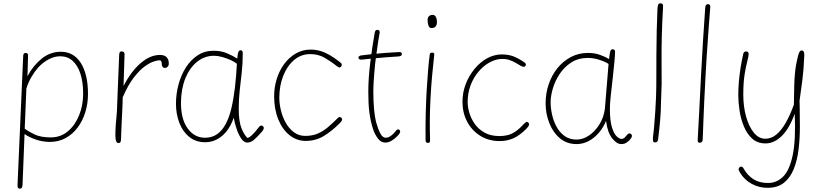

<svg xmlns="http://www.w3.org/2000/svg" viewBox="-20 -845 4926 1150"><path d="M119 -512Q120 -521 123.5 -524.5Q127 -528 134 -528Q141 -528 145 -524Q149 -520 148 -510Q146 -470 146 -440.5Q146 -411 144 -388Q179 -453 230 -494Q281 -535 345 -535Q383 -535 413 -518Q443 -501 464 -468Q485 -435 496 -388.5Q507 -342 507 -282Q507 -225 491 -173Q475 -121 445 -81Q415 -41 373 -18Q331 5 279 5Q237 5 196.5 -8.5Q156 -22 127 -42L115 262Q114 274 110.5 279.5Q107 285 99 285Q92 285 88 280Q84 275 85 262ZM128 -74Q148 -59 185.5 -40.5Q223 -22 284 -22Q343 -22 386.5 -58.5Q430 -95 454 -155Q478 -215 478 -283Q478 -354 461.5 -404Q445 -454 414.5 -481Q384 -508 341 -508Q306 -508 272 -490Q238 -472 209 -441Q187 -416 168.5 -384.5Q150 -353 138 -315Q136 -254 133 -194Q130 -134 128 -74Z M694 -520Q695 -526 696.5 -530Q698 -534 701 -535.5Q704 -537 709 -537Q717 -537 721.5 -533Q726 -529 726 -520L720 -330Q764 -416 821.5 -466Q879 -516 939 -516Q955 -516 966.5 -510.5Q978 -505 984.5 -493.5Q991 -482 991 -464Q991 -456 987.5 -450Q984 -444 978.5 -441Q973 -438 966 -438Q959 -438 954 -444.5Q949 -451 949 -461Q949 -484 936 -484Q924 -484 900.5 -476.5Q877 -469 846 -446.5Q815 -424 781 -380Q747 -336 715 -262Q715 -249 714 -220.5Q713 -192 711 -156Q709 -120 707.5 -82.5Q706 -45 705 -15Q705 -8 704 -2Q703 4 700 8Q697 12 690 12Q682 12 678 5Q674 -2 672.5 -12.5Q671 -23 671 -32Q671 -67 673.5 -99Q676 -131 678.5 -156.5Q681 -182 681 -197Q684 -270 687 -349.5Q690 -429 694 -520Z M1034 -223Q1034 -283 1049.5 -340Q1065 -397 1094 -442Q1123 -487 1164.5 -514Q1206 -541 1259 -541Q1304 -541 1339.5 -526Q1375 -511 1401 -494Q1404 -526 1408.5 -535Q1413 -544 1420 -544Q1428 -544 1431 -539.5Q1434 -535 1434 -526Q1434 -465 1428 -411.5Q1422 -358 1416 -305.5Q1410 -253 1410 -194Q1410 -117 1426.5 -76.5Q1443 -36 1463 -18Q1476 -23 1488.5 -35Q1501 -47 1511.5 -59.5Q1522 -72 1527 -79Q1532 -86 1536 -89.5Q1540 -93 1546 -93Q1551 -93 1555.5 -88.5Q1560 -84 1560 -79Q1560 -74 1557.5 -69Q1555 -64 1552 -60Q1519 -22 1500 -6.5Q1481 9 1461 9Q1442 9 1426 -13.5Q1410 -36 1398 -70.5Q1386 -105 1380 -140Q1364 -93 1338 -60Q1312 -27 1279 -10Q1246 7 1209 7Q1153 7 1113.5 -25Q1074 -57 1054 -109.5Q1034 -162 1034 -223ZM1064 -232Q1063 -133 1103.5 -76.5Q1144 -20 1208 -20Q1250 -20 1280.5 -41.5Q1311 -63 1332 -102.5Q1353 -142 1366 -197Q1379 -252 1387 -319.5Q1395 -387 1399 -463Q1386 -474 1362 -485Q1338 -496 1311 -503.5Q1284 -511 1262 -511Q1205 -511 1160.5 -475Q1116 -439 1090.5 -376.5Q1065 -314 1064 -232Z M2016 -473Q2021 -469 2024 -465.5Q2027 -462 2027 -458Q2027 -453 2025 -449Q2023 -445 2020 -443Q2017 -441 2013 -441Q2010 -441 2006 -443.5Q2002 -446 1999 -448Q1968 -473 1928 -497Q1888 -521 1838 -521Q1783 -521 1741 -485Q1699 -449 1676 -389.5Q1653 -330 1653 -260Q1653 -223 1663 -182.5Q1673 -142 1692.5 -108Q1712 -74 1741 -52.5Q1770 -31 1808 -31Q1852 -31 1884.5 -45.5Q1917 -60 1944 -83Q1971 -106 1995 -130Q2001 -136 2005.5 -140Q2010 -144 2014 -144Q2018 -144 2021.5 -142Q2025 -140 2027 -137Q2029 -134 2029 -130Q2029 -121 2017 -109Q1966 -58 1918 -29.5Q1870 -1 1811 -1Q1757 -1 1714 -35.5Q1671 -70 1646.5 -130.5Q1622 -191 1622 -269Q1622 -322 1637.5 -372Q1653 -422 1682 -461.5Q1711 -501 1751.5 -524.5Q1792 -548 1841 -548Q1869 -548 1896 -540.5Q1923 -533 1952.5 -516.5Q1982 -500 2016 -473Z M2224 -647Q2226 -657 2229 -661.5Q2232 -666 2239 -666Q2246 -666 2249.5 -663.5Q2253 -661 2254 -656Q2255 -651 2253 -643Q2245 -599 2241.5 -571Q2238 -543 2234 -518Q2230 -494 2227 -464Q2224 -434 2221.5 -403.5Q2219 -373 2217.5 -346Q2216 -319 2216 -302Q2216 -238 2220.5 -191Q2225 -144 2232 -116Q2243 -75 2257 -47.5Q2271 -20 2290 -20Q2301 -20 2309 -24Q2317 -28 2326 -35Q2340 -46 2348.5 -58Q2357 -70 2365 -70Q2369 -70 2371.5 -68Q2374 -66 2375.5 -63Q2377 -60 2377 -57Q2377 -52 2371.5 -43.5Q2366 -35 2356 -26Q2343 -13 2325 -2Q2307 9 2287 9Q2263 9 2245 -13.5Q2227 -36 2215 -70Q2207 -95 2201.5 -119.5Q2196 -144 2192.5 -171Q2189 -198 2187.5 -228Q2186 -258 2186 -293Q2186 -373 2197 -464.5Q2208 -556 2224 -647ZM2148 -488Q2141 -487 2134 -489.5Q2127 -492 2127 -500Q2127 -506 2132 -509Q2137 -512 2143 -513Q2181 -518 2218.5 -522Q2256 -526 2293.5 -528.5Q2331 -531 2368 -533Q2376 -534 2381.5 -531.5Q2387 -529 2387 -521Q2387 -514 2381.5 -511Q2376 -508 2368 -507Q2331 -505 2294.5 -502Q2258 -499 2221.5 -495.5Q2185 -492 2148 -488Z M2554 -519Q2555 -524 2558 -527Q2561 -530 2568 -530Q2576 -530 2579 -526Q2582 -522 2581 -517Q2574 -456 2568 -389.5Q2562 -323 2558.5 -255.5Q2555 -188 2554.5 -124.5Q2554 -61 2556 -6Q2556 2 2553.5 6.5Q2551 11 2543 11Q2537 11 2533 7.5Q2529 4 2529 -5Q2528 -90 2530 -167Q2532 -244 2536 -310.5Q2540 -377 2544.5 -430Q2549 -483 2554 -519ZM2541 -727Q2541 -736 2545 -742.5Q2549 -749 2555.5 -752.5Q2562 -756 2571 -756Q2584 -756 2590.5 -744Q2597 -732 2597 -712Q2597 -696 2589 -686.5Q2581 -677 2564 -677Q2552 -677 2546.5 -691Q2541 -705 2541 -727Z M3117 -474Q3126 -468 3128 -464.5Q3130 -461 3130 -458Q3130 -455 3128 -452Q3126 -449 3123.5 -447Q3121 -445 3117 -445Q3109 -445 3097 -452Q3085 -459 3069 -468.5Q3053 -478 3033 -485Q3013 -492 2988 -492Q2951 -492 2914 -472Q2877 -452 2847 -417Q2817 -382 2799 -335Q2781 -288 2781 -234Q2781 -205 2791 -170Q2801 -135 2823.5 -103Q2846 -71 2882.5 -50.5Q2919 -30 2972 -30Q2997 -30 3020 -35.5Q3043 -41 3067 -57Q3091 -73 3118 -103Q3130 -115 3135 -115Q3138 -115 3141.5 -113Q3145 -111 3147 -108Q3149 -105 3149 -101Q3149 -94 3144.5 -87.5Q3140 -81 3132 -73Q3092 -33 3054.5 -16.5Q3017 0 2973 0Q2908 0 2857.5 -31Q2807 -62 2778.5 -115.5Q2750 -169 2750 -235Q2750 -291 2769.5 -341.5Q2789 -392 2822.5 -432.5Q2856 -473 2898 -496Q2940 -519 2985 -519Q3025 -519 3055 -507.5Q3085 -496 3117 -474Z M3248 -226Q3248 -286 3266.5 -340.5Q3285 -395 3319 -437Q3353 -479 3399.5 -503.5Q3446 -528 3502 -528Q3541 -528 3573.5 -516.5Q3606 -505 3628 -491Q3632 -529 3636 -539.5Q3640 -550 3650 -550Q3654 -550 3657 -548.5Q3660 -547 3662 -543.5Q3664 -540 3664 -534Q3664 -519 3660.5 -479.5Q3657 -440 3651 -386Q3645 -332 3638 -271Q3635 -246 3634 -224.5Q3633 -203 3633 -193Q3633 -123 3645 -83.5Q3657 -44 3673.5 -28.5Q3690 -13 3703 -13Q3715 -14 3722.5 -22Q3730 -30 3736.5 -38Q3743 -46 3751 -46Q3756 -46 3760.5 -41.5Q3765 -37 3765 -32Q3765 -25 3760.5 -18Q3756 -11 3751 -6Q3744 1 3732 9.5Q3720 18 3701 18Q3673 18 3645.5 -18Q3618 -54 3610 -121Q3595 -83 3568 -51Q3541 -19 3506.5 -0.5Q3472 18 3433 18Q3375 18 3333.5 -17Q3292 -52 3270 -108Q3248 -164 3248 -226ZM3603 -193 3625 -462Q3606 -475 3570.5 -486.5Q3535 -498 3501 -498Q3443 -498 3401 -470.5Q3359 -443 3331.5 -401Q3304 -359 3291 -314Q3278 -269 3278 -234Q3278 -198 3286.5 -159Q3295 -120 3313.5 -86Q3332 -52 3361.5 -30.5Q3391 -9 3433 -9Q3472 -9 3508 -33.5Q3544 -58 3570 -99.5Q3596 -141 3603 -193Z M3918 -793Q3919 -810 3922.5 -817.5Q3926 -825 3936 -825Q3944 -825 3947.5 -821.5Q3951 -818 3951.5 -811Q3952 -804 3951 -793Q3946 -711 3944 -632Q3942 -553 3942.5 -480Q3943 -407 3943 -343L3939 -230Q3939 -181 3934 -124.5Q3929 -68 3922 -12Q3921 -2 3916.5 3Q3912 8 3903 8Q3893 8 3891.5 -1.5Q3890 -11 3891 -24Q3895 -53 3898.5 -94.5Q3902 -136 3905 -181Q3908 -226 3909.5 -266Q3911 -306 3911 -333Q3911 -438 3911.5 -517.5Q3912 -597 3913.5 -663Q3915 -729 3918 -793Z M4204 -799Q4205 -810 4208.5 -815Q4212 -820 4219 -820Q4225 -820 4228.5 -818Q4232 -816 4233.5 -811.5Q4235 -807 4234 -799Q4231 -758 4225.5 -689.5Q4220 -621 4213 -511Q4206 -401 4198 -236Q4196 -183 4193.5 -130Q4191 -77 4189 -12Q4189 -1 4184.5 4.5Q4180 10 4171 10Q4163 10 4160.5 5Q4158 0 4159 -10Q4164 -90 4168.5 -186Q4173 -282 4178.5 -387Q4184 -492 4190.5 -597Q4197 -702 4204 -799Z M4431 -519Q4432 -527 4436.5 -532Q4441 -537 4449 -537Q4454 -537 4456.5 -535.5Q4459 -534 4461 -532Q4463 -530 4463.5 -527Q4464 -524 4464 -521Q4464 -508 4456 -478.5Q4448 -449 4440 -400Q4432 -351 4432 -278Q4432 -206 4449 -146Q4466 -86 4495.5 -50Q4525 -14 4564 -14Q4600 -14 4630.5 -39.5Q4661 -65 4687 -111Q4713 -157 4735 -218L4737 -325Q4738 -372 4741.5 -406.5Q4745 -441 4750 -466.5Q4755 -492 4760 -511Q4766 -531 4770.5 -537Q4775 -543 4782 -543Q4788 -543 4791.5 -539Q4795 -535 4796.5 -527Q4798 -519 4797 -507Q4794 -429 4786 -366.5Q4778 -304 4769 -242Q4770 -221 4770 -193Q4770 -165 4770.5 -136.5Q4771 -108 4771 -86Q4771 -15 4763 50.5Q4755 116 4734 168Q4713 220 4675 250Q4637 280 4577 280Q4527 280 4483 256.5Q4439 233 4413 190Q4409 182 4406.5 177.5Q4404 173 4404 169Q4404 165 4406 161.5Q4408 158 4411.5 155.5Q4415 153 4419 153Q4424 153 4428 156.5Q4432 160 4436 168Q4458 206 4493 228.5Q4528 251 4580 251Q4633 251 4671.5 212Q4710 173 4728.5 82Q4747 -9 4740 -164Q4708 -75 4662.5 -30.5Q4617 14 4565 14Q4517 14 4485.5 -14.5Q4454 -43 4435.5 -88Q4417 -133 4409.5 -183Q4402 -233 4402 -275Q4402 -314 4405.5 -355Q4409 -396 4415.5 -437.5Q4422 -479 4431 -519Z"/></svg>

Font: Playpen Sans Thin
Style: Regular
Weight: 250
Designer: Laura Meseguer, Veronika Burian, José Scaglione
Foundry: TypeTogether
Version: Version 1.001